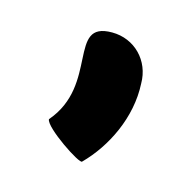

<svg xmlns="http://www.w3.org/2000/svg" viewBox="-48 -176 296 303"><g transform="rotate(15 99.5 -24.0)"><path d="M41 29C41 42 107 86 109 80C143 46 170 -8 167 -63C167 -100 139 -129 102 -129C29 -129 103 -43 41 29Z"/></g></svg>

Font: Ampere
Style: SuExt
Weight: 400
Version: Version 1